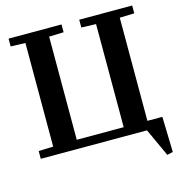

<svg xmlns="http://www.w3.org/2000/svg" viewBox="-129 -855 1078 1142"><g transform="rotate(-15 410.5 -284.0)"><path d="M27 -48 117 -51V-689L27 -692V-740H353V-692L263 -689V-54H552V-689L462 -692V-740H788V-692L698 -689V-54H790L796 164L760 172L681 0H27Z"/></g></svg>

Font: Minipax
Style: Bold
Weight: 600
Designer: Raphaël Ronot, Igor Stepanchenko (Cyrillic)
Foundry: steppetype
Version: Version 1.002